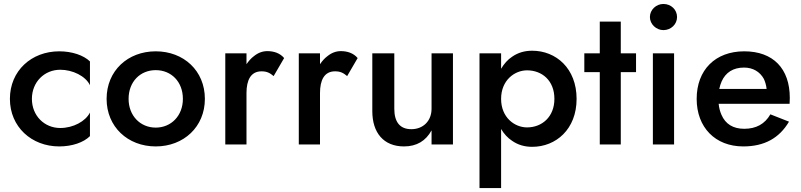

<svg xmlns="http://www.w3.org/2000/svg" viewBox="-20 -729 4041 969"><path d="M141 -230C141 -315 204 -377 284 -377C347 -377 412 -345 434 -299V-419C402 -450 344 -470 279 -470C139 -470 30 -372 30 -230C30 -89 139 10 279 10C344 10 402 -10 434 -42V-161C412 -117 350 -83 284 -83C204 -83 141 -145 141 -230Z M518 -230C518 -89 625 10 766 10C907 10 1014 -89 1014 -230C1014 -372 907 -470 766 -470C625 -470 518 -372 518 -230ZM629 -230C629 -317 688 -375 766 -375C844 -375 903 -317 903 -230C903 -145 844 -85 766 -85C688 -85 629 -145 629 -230Z M1224 -460H1117V0H1224V-259C1224 -324 1245 -369 1300 -369C1327 -369 1342 -361 1361 -345L1414 -436C1393 -461 1362 -471 1329 -471C1306 -471 1283 -463 1262 -446C1247 -435 1235 -421 1224 -405Z M1595 -460H1488V0H1595V-259C1595 -324 1616 -369 1671 -369C1698 -369 1713 -361 1732 -345L1785 -436C1764 -461 1733 -471 1700 -471C1677 -471 1654 -463 1633 -446C1618 -435 1606 -421 1595 -405Z M1970 -180V-460H1859V-168C1859 -59 1916 10 2019 10C2083 10 2129 -18 2158 -71V0H2266V-460H2158V-180C2158 -119 2116 -77 2056 -77C1997 -77 1970 -115 1970 -180Z M2509 220V-78C2524 -53 2542 -33 2565 -18C2594 2 2627 12 2666 12C2786 12 2890 -77 2890 -230C2890 -384 2786 -473 2666 -473C2627 -473 2594 -463 2565 -443C2542 -428 2524 -407 2509 -382V-460H2400V220ZM2778 -230C2778 -139 2715 -86 2640 -86C2577 -86 2509 -136 2509 -230C2509 -324 2577 -374 2640 -374C2715 -374 2778 -323 2778 -230Z M2929 -460V-365H3007V0H3113V-365H3190V-460H3113V-620H3007V-460Z M3260 -643C3260 -607 3292 -577 3328 -577C3367 -577 3397 -607 3397 -643C3397 -680 3367 -709 3328 -709C3292 -709 3260 -680 3260 -643ZM3275 -460V0H3382V-460Z M3731 10C3838 10 3913 -32 3962 -115L3868 -152C3840 -103 3796 -79 3736 -79C3680 -79 3641 -103 3621 -150C3614 -166 3609 -184 3607 -205H3965C3965 -210 3966 -224 3966 -235C3966 -383 3882 -470 3736 -470C3590 -470 3496 -376 3496 -230C3496 -86 3590 10 3731 10ZM3610 -280C3613 -294 3617 -307 3622 -318C3642 -363 3680 -388 3735 -388C3780 -388 3815 -367 3835 -331C3842 -316 3847 -299 3849 -280Z"/></svg>

Font: Jost Medium
Style: Regular
Weight: 500
Version: Version 3.710